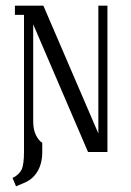

<svg xmlns="http://www.w3.org/2000/svg" viewBox="-20 -532 460 672"><path d="M23.9 90.8Q46.4 80.1 55.2 62.3Q64 44.4 64 0V-480H32.2V-512.2H131.8L324.2 -64.9V-512.2H356V0H288.1L96.2 -446.8V-107.9Q96.2 -77.6 106 -58.6Q115.7 -39.6 127.9 -32.2V0Q127.9 40 111.3 67.9Q94.7 95.7 64.9 107.9L36.1 120.1Z"/></svg>

Font: Gawaa
Style: Regular
Weight: 400
Designer: T. Christopher White
Version: Version 1.0